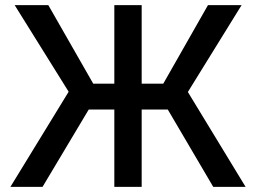

<svg xmlns="http://www.w3.org/2000/svg" viewBox="-20 -727 996 747"><path d="M531.2 -401.4H615.2L789.1 -707H919.9L710.9 -369.1L935.5 0H809.6L632.8 -300.8H531.2V0H424.8V-300.8H325.2L145.5 0H20.5L247.1 -370.1L37.1 -707H168L342.8 -401.4H424.8V-707H531.2Z"/></svg>

Font: Pretendard JP Medium
Style: Regular
Weight: 500
Designer: Base glyphs from Inter by Rasmus Andersson; Hangeul glyphs from Noto Sans CJK(Source Han Sans) by Jang Soo-young and Kan
Foundry: Kil Hyung-jin
Version: Version 1.309